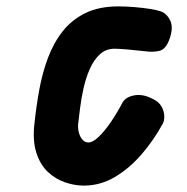

<svg xmlns="http://www.w3.org/2000/svg" viewBox="-20 -571 586 601"><path d="M242.5 10Q214 10 184.2 0Q154.5 -10 130.2 -32.5Q106 -55 93.8 -92.8Q81.5 -130.5 88 -186Q93.5 -238 103 -290.2Q112.5 -342.5 130 -389.5Q147.5 -436.5 176 -472.8Q204.5 -509 247.2 -530Q290 -551 350.5 -551Q374.5 -551 401 -548.8Q427.5 -546.5 449.8 -543Q472 -539.5 483 -535.5Q502 -529 512.8 -506.8Q523.5 -484.5 510.5 -448.5Q499 -416.5 478.8 -411.8Q458.5 -407 435 -410.5Q409.5 -413.5 380.5 -416Q351.5 -418.5 339 -418.5Q311.5 -418.5 292.8 -401.2Q274 -384 261.5 -356Q249 -328 241.8 -296Q234.5 -264 230.8 -233.8Q227 -203.5 224.5 -182Q223.5 -168 227.2 -154.8Q231 -141.5 238.8 -133.2Q246.5 -125 257 -125Q270.5 -125 289 -142.8Q307.5 -160.5 327 -189Q346.5 -217.5 363.5 -250Q373.5 -267.5 400.2 -272.5Q427 -277.5 457 -262Q477.5 -252.5 485.8 -237.2Q494 -222 494.2 -207.2Q494.5 -192.5 489.5 -184Q462.5 -134 424.5 -89.5Q386.5 -45 340.5 -17.5Q294.5 10 242.5 10Z"/></svg>

Font: Edu NSW ACT Hand Pre
Style: Regular
Weight: 400
Designer: Tina and Corey Anderson, Eben Sorkin, Mirko Velimirovic
Foundry: Sorkin Type Co.
Version: Version 2.000